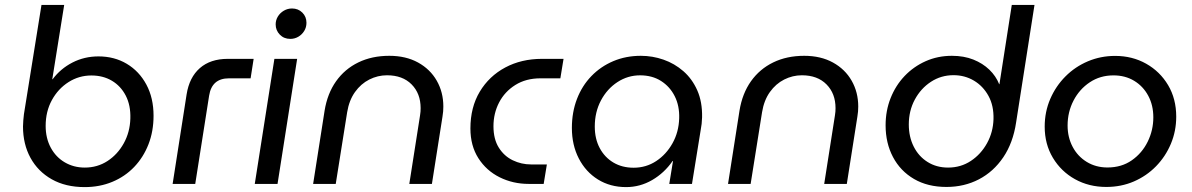

<svg xmlns="http://www.w3.org/2000/svg" viewBox="-20 -750 4861 783"><path d="M325.2 13Q247.4 13 191 -18.9Q134.6 -50.8 104.2 -106.5Q73.8 -162.2 73.8 -234.2Q73.8 -246.4 75 -259Q76.2 -271.6 77.6 -284.4L149.2 -730H241.8L193.2 -426.8H194.6Q226.8 -470 275.5 -495Q324.2 -520 381.6 -520Q446.4 -520 497 -489.8Q547.6 -459.6 576.9 -405.1Q606.2 -350.6 606.2 -278Q606.2 -214.6 585.5 -161.5Q564.8 -108.4 527.2 -69.1Q489.6 -29.8 438 -8.4Q386.4 13 325.2 13ZM325.8 -66.6Q377.2 -66.6 418.3 -93.3Q459.4 -120 484.7 -165.5Q510 -211 511.6 -267Q513.2 -320.6 492.9 -359.9Q472.6 -399.2 436.4 -420.7Q400.2 -442.2 352.8 -442.2Q302 -442.2 259.5 -415.2Q217 -388.2 191.6 -341.8Q166.2 -295.4 166.2 -236.6Q166.2 -186.4 187.1 -147.7Q208 -109 244.4 -87.8Q280.8 -66.6 325.8 -66.6Z M684 0 741 -365Q752 -434.6 795.1 -472.3Q838.2 -510 909 -510H1014.4L1002 -430.6H913.8Q878.8 -430.6 858.6 -413Q838.4 -395.4 832.8 -359.8L776.2 0Z M1019 0 1099 -510H1191.8L1111.8 0ZM1164 -591.4Q1138 -591.4 1121.1 -608.8Q1104.2 -626.2 1104.2 -650.4Q1104.2 -667.8 1113.1 -682.5Q1122 -697.2 1137.4 -706.3Q1152.8 -715.4 1171 -715.4Q1196 -715.4 1212.9 -698.7Q1229.8 -682 1229.8 -657Q1229.8 -638.6 1220.6 -623.7Q1211.4 -608.8 1196.5 -600.1Q1181.6 -591.4 1164 -591.4Z M1257 0 1303.8 -299Q1315.2 -368.8 1350.6 -418.7Q1386 -468.6 1441.4 -495.5Q1496.8 -522.4 1567.6 -522.4Q1635.2 -522.4 1684.8 -495.1Q1734.4 -467.8 1761.2 -420.8Q1788 -373.8 1788 -315.6Q1788 -306.2 1787.2 -295.4Q1786.4 -284.6 1784.4 -273.6L1741.4 0H1649.2L1693 -279.4Q1694.4 -287.4 1694.9 -294.7Q1695.4 -302 1695.4 -309Q1695.4 -368.6 1658.6 -405.8Q1621.8 -443 1558.2 -443Q1520.4 -443 1486.1 -425.7Q1451.8 -408.4 1427.8 -374.8Q1403.8 -341.2 1395.8 -292.6L1349.2 0Z M2136 0Q2072 0 2017.7 -27Q1963.4 -54 1930.9 -104.8Q1898.4 -155.6 1898.4 -226Q1898.4 -312.4 1936.5 -376Q1974.6 -439.6 2040.5 -474.8Q2106.4 -510 2190.2 -510H2278.2L2265.2 -430.6H2184.4Q2125 -430.6 2081.7 -403.5Q2038.4 -376.4 2015.4 -332.1Q1992.4 -287.8 1992.4 -235.2Q1992.4 -182.6 2014.2 -147.9Q2036 -113.2 2071.2 -96.3Q2106.4 -79.4 2145.4 -79.4H2210.2L2197.2 0Z M2533.4 13Q2468.6 13 2418.6 -18Q2368.6 -49 2340.4 -103.8Q2312.2 -158.6 2312.2 -228.2Q2312.2 -292.4 2332.9 -346.3Q2353.6 -400.2 2391.7 -439.6Q2429.8 -479 2481.2 -500.7Q2532.6 -522.4 2593.4 -522.4Q2641 -522.4 2686 -506.7Q2731 -491 2766.9 -459.7Q2802.8 -428.4 2823.6 -381.5Q2844.4 -334.6 2843.2 -271.6Q2842.8 -257.4 2841.4 -244.9Q2840 -232.4 2837.6 -220.4L2802 0H2709.4L2724.6 -93.4H2723Q2689 -44.4 2639.5 -15.7Q2590 13 2533.4 13ZM2564 -66Q2614.8 -66 2655.9 -93Q2697 -120 2722.6 -165.8Q2748.2 -211.6 2749.8 -267.6Q2751.4 -318.2 2731.7 -357.5Q2712 -396.8 2675.8 -419.8Q2639.6 -442.8 2590.4 -442.8Q2540.2 -442.8 2498 -415.2Q2455.8 -387.6 2430.7 -340.3Q2405.6 -293 2405.6 -234Q2405.6 -183.8 2425.8 -146Q2446 -108.2 2481.6 -87.1Q2517.2 -66 2564 -66Z M2949 0 2995.8 -299Q3007.2 -368.8 3042.6 -418.7Q3078 -468.6 3133.4 -495.5Q3188.8 -522.4 3259.6 -522.4Q3327.2 -522.4 3376.8 -495.1Q3426.4 -467.8 3453.2 -420.8Q3480 -373.8 3480 -315.6Q3480 -306.2 3479.2 -295.4Q3478.4 -284.6 3476.4 -273.6L3433.4 0H3341.2L3385 -279.4Q3386.4 -287.4 3386.9 -294.7Q3387.4 -302 3387.4 -309Q3387.4 -368.6 3350.6 -405.8Q3313.8 -443 3250.2 -443Q3212.4 -443 3178.1 -425.7Q3143.8 -408.4 3119.8 -374.8Q3095.8 -341.2 3087.8 -292.6L3041.2 0Z M3839.8 12.4Q3763.2 12.4 3707.5 -20.1Q3651.8 -52.6 3621.7 -109.6Q3591.6 -166.6 3591.6 -239Q3591.6 -298.4 3612 -349.9Q3632.4 -401.4 3669 -439.9Q3705.6 -478.4 3754.9 -500.4Q3804.2 -522.4 3862 -522.4Q3911 -522.4 3949.4 -507.1Q3987.8 -491.8 4014.7 -465.8Q4041.6 -439.8 4054.8 -406.6H4055.8L4106.2 -730H4198.8L4123.8 -250.6Q4111.4 -167.6 4071.6 -108.7Q4031.8 -49.8 3972.1 -18.7Q3912.4 12.4 3839.8 12.4ZM3846.4 -66.6Q3898.4 -66.6 3939.5 -93.9Q3980.6 -121.2 4005.3 -166.1Q4030 -211 4031.6 -264Q4033.2 -318.8 4011.1 -359Q3989 -399.2 3951.6 -421.3Q3914.2 -443.4 3868.6 -443.4Q3817.8 -443.4 3776.5 -416.4Q3735.2 -389.4 3710.7 -343.9Q3686.2 -298.4 3686.2 -242.4Q3686.2 -192.2 3706.2 -152.3Q3726.2 -112.4 3762.6 -89.5Q3799 -66.6 3846.4 -66.6Z M4491.6 12.4Q4420.8 12.4 4364 -19.2Q4307.2 -50.8 4273.8 -106.5Q4240.4 -162.2 4240.4 -233.6Q4240.4 -294 4263 -346.4Q4285.6 -398.8 4325.1 -438.4Q4364.6 -478 4416.6 -500Q4468.6 -522 4527.6 -522Q4597.8 -522 4654.2 -490.2Q4710.6 -458.4 4743.7 -402.7Q4776.8 -347 4776.8 -274.2Q4776.8 -215.6 4755 -163.6Q4733.2 -111.6 4694.5 -72Q4655.8 -32.4 4604.1 -10Q4552.4 12.4 4491.6 12.4ZM4496.4 -67Q4553.8 -67 4595.7 -96.3Q4637.6 -125.6 4660.5 -172.3Q4683.4 -219 4683.4 -271.6Q4683.4 -321 4662.6 -359.7Q4641.8 -398.4 4605.2 -420.5Q4568.6 -442.6 4521 -442.6Q4466.6 -442.6 4424.3 -414.4Q4382 -386.2 4357.9 -339.7Q4333.8 -293.2 4333.8 -238Q4333.8 -190.2 4354.4 -151.2Q4375 -112.2 4412.1 -89.6Q4449.2 -67 4496.4 -67Z"/></svg>

Font: MuseoModerno Thin
Style: Italic
Weight: 100
Italic angle: -9°
Designer: Pablo Cosgaya, Héctor Gatti, Marcela Romero, and the Authors of The MuseoModerno Project.
Foundry: Omnibus-Type Team
Version: Version 1.003